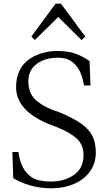

<svg xmlns="http://www.w3.org/2000/svg" viewBox="-20 -1018 597 1054"><path d="M47.9 -183.6H81.1Q93.8 -85.9 152.3 -45.9Q187.5 -21.5 260.7 -21.5Q334 -21.5 386.2 -58.1Q438.5 -94.7 438.5 -167Q438.5 -221.7 402.8 -255.9Q367.2 -290 289.1 -321.3L248 -336.9Q68.4 -411.1 68.4 -539.1Q68.4 -667 181.6 -715.8Q234.4 -738.3 293.9 -738.3Q353.5 -738.3 395 -723.1Q436.5 -708 471.7 -682.6L476.6 -548.8H441.4Q429.7 -611.3 410.2 -641.1Q390.6 -670.9 364.7 -686Q338.9 -701.2 297.9 -701.2Q228.5 -701.2 182.1 -667.5Q135.7 -633.8 135.7 -572.3Q135.7 -510.7 170.4 -475.1Q205.1 -439.5 265.6 -416L308.6 -400.4Q381.8 -370.1 425.3 -339.4Q468.8 -308.6 487.3 -271.5Q505.9 -234.4 505.9 -178.7Q505.9 -122.1 474.1 -77.1Q442.4 -32.2 386.2 -8.3Q330.1 15.6 263.7 15.6Q197.3 15.6 142.6 -1Q87.9 -17.6 52.7 -40ZM152.3 -817.4 285.2 -998H314.5L448.2 -817.4L427.7 -797.9L299.8 -924.8L170.9 -797.9Z"/></svg>

Font: GenEi Koburi Mincho v6
Style: Regular
Weight: 400
Designer: o_tamon (Modified)
Foundry: o_tamon / Adobe Systems Incorporated
Version: Version 6.1